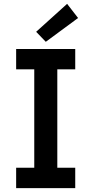

<svg xmlns="http://www.w3.org/2000/svg" viewBox="-20 -973 473 993"><path d="M63.5 -105.5H157.2V-614.3H63.5V-719.7H369.1V-614.3H276.4V-105.5H369.1V0H63.5ZM167 -808.6 327.1 -953.1 383.8 -879.9 216.8 -756.8Z"/></svg>

Font: Reddit Sans Fudge SemiBold
Style: Regular
Weight: 600
Designer: Stephen Hutchings
Foundry: Reddit
Version: Version 1.011